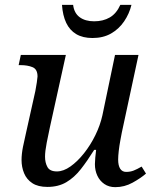

<svg xmlns="http://www.w3.org/2000/svg" viewBox="-20 -763 639 793"><path d="M456 10Q430 10 411 -3Q392 -16 382 -37.5Q372 -59 372 -85Q372 -96 373.5 -112Q375 -128 377 -144H369Q341 -99 314 -64.5Q287 -30 254 -10.5Q221 9 176 9Q137 9 113.5 -6.5Q90 -22 79.5 -47.5Q69 -73 69 -102Q69 -127 75 -157Q81 -187 87 -212L126 -387Q129 -401 132 -422Q135 -443 135 -447Q135 -477 114.5 -485.5Q94 -494 65 -494H57L66 -536H252L186 -237Q180 -210 173 -174Q166 -138 166 -116Q166 -91 176 -73Q186 -55 215 -55Q242 -55 271 -75.5Q300 -96 327 -130Q354 -164 374 -205Q394 -246 403 -287L455 -536H552L483 -215Q481 -204 477 -183Q473 -162 470.5 -140Q468 -118 468 -104Q468 -79 476.5 -66Q485 -53 501 -53Q518 -53 532 -58.5Q546 -64 565 -75L583 -46Q561 -27 527.5 -8.5Q494 10 456 10ZM362 -606Q322 -606 295 -622Q268 -638 253.5 -668.5Q239 -699 236 -743H282Q286 -709 309 -692Q332 -675 369 -675Q406 -675 433.5 -691Q461 -707 477 -743H523Q514 -706 492.5 -674.5Q471 -643 438.5 -624.5Q406 -606 362 -606Z"/></svg>

Font: Noto Serif
Style: Italic
Weight: 400
Italic angle: -12°
Designer: Monotype Design Team
Foundry: Monotype Imaging Inc.
Version: Version 2.013